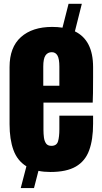

<svg xmlns="http://www.w3.org/2000/svg" viewBox="-20 -879 528 990"><path d="M86.9 90.8 116.2 -21.5Q69.3 -50.3 49.3 -105.5Q29.3 -160.6 29.3 -238.8V-533.2Q29.3 -635.3 87.9 -687.7Q146.5 -740.2 249 -740.2Q277.8 -740.2 302.2 -736.3L333.5 -859.4H401.9L366.2 -717.3Q460 -671.9 460 -533.2V-480Q460 -383.3 458 -350.1H204.1V-208.5Q204.1 -189 206.5 -170.2Q209 -151.4 217.5 -139.2Q226.1 -127 245.1 -127Q272.5 -127 279.3 -150.6Q286.1 -174.3 286.1 -212.4V-282.7H460V-241.2Q460 -159.2 439.7 -103.8Q419.4 -48.3 371.3 -20.3Q323.2 7.8 240.2 7.8Q206.5 7.8 178.2 2L155.3 90.8ZM203.1 -437H286.1V-535.6Q286.1 -575.2 276.4 -592.5Q266.6 -609.9 247.1 -609.9Q226.1 -609.9 214.6 -593.3Q203.1 -576.7 203.1 -535.6Z"/></svg>

Font: Anton SC
Style: Regular
Weight: 400
Designer: Vernon Adams
Foundry: Vernon Adams
Version: Version 2.116; ttfautohint (v1.8.4.7-5d5b)